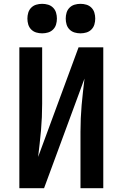

<svg xmlns="http://www.w3.org/2000/svg" viewBox="-20 -982 640 1002"><path d="M81 0V-735H200V-441Q200 -406 198.5 -371Q197 -336 194 -301.5Q191 -267 187 -232.5Q183 -198 179 -163L390 -735H519V0H400V-294Q400 -329 401.5 -364Q403 -399 406 -433.5Q409 -468 413 -502.5Q417 -537 421 -572L210 0ZM400 -808Q384 -808 369 -812.5Q354 -817 343 -828Q332 -839 327.5 -854Q323 -869 323 -885Q323 -901 327.5 -916Q332 -931 343 -942Q354 -953 369 -957.5Q384 -962 400 -962Q416 -962 431 -957.5Q446 -953 457 -942Q468 -931 472.5 -916Q477 -901 477 -885Q477 -869 472.5 -854Q468 -839 457 -828Q446 -817 431 -812.5Q416 -808 400 -808ZM200 -808Q184 -808 169 -812.5Q154 -817 143 -828Q132 -839 127.5 -854Q123 -869 123 -885Q123 -901 127.5 -916Q132 -931 143 -942Q154 -953 169 -957.5Q184 -962 200 -962Q216 -962 231 -957.5Q246 -953 257 -942Q268 -931 272.5 -916Q277 -901 277 -885Q277 -869 272.5 -854Q268 -839 257 -828Q246 -817 231 -812.5Q216 -808 200 -808Z"/></svg>

Font: Zed Sans Extended
Style: Bold
Weight: 700
Width: 7
Designer: Belleve Invis
Foundry: Belleve Invis
Version: Version 1.0.0; ttfautohint (v1.8.4)